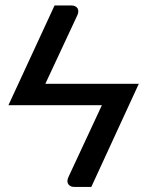

<svg xmlns="http://www.w3.org/2000/svg" viewBox="-20 -528 548 718"><path d="M149.5 -214.5H499L321.5 171H257.5Q243 171 235.8 161.2Q228.5 151.5 235.5 135L361 -134.5H11.5L184 -507.5H247.5Q262 -507.5 269.2 -497.8Q276.5 -488 269.5 -471.5Z"/></svg>

Font: Lato Medium
Style: Regular
Weight: 500
Designer: Lukasz Dziedzic
Foundry: tyPoland Lukasz Dziedzic
Version: Version 2.006; 2014-01-15